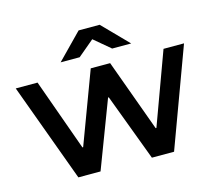

<svg xmlns="http://www.w3.org/2000/svg" viewBox="-105 -873 1129 1004"><g transform="rotate(-15 459.5 -371.0)"><path d="M458 -363 320 0H200L4 -534H122L261 -146H265L410 -534H515L657 -144H661L804 -534H915L718 0H598L462 -363ZM545 -605 457 -679 369 -605H266L400 -742H514L648 -605Z"/></g></svg>

Font: CMG Sans SemiBold
Style: Regular
Weight: 600
Designer: Julieta Ulanovsky
Foundry: Julieta Ulanovsky
Version: Version 7.200